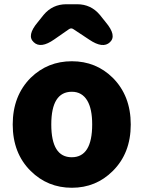

<svg xmlns="http://www.w3.org/2000/svg" viewBox="-20 -872 677 906"><path d="M125 -65Q40 -149 40 -284.5Q40 -420 125 -505Q205 -583 319 -583Q433 -583 512 -505Q597 -420 597 -284.5Q597 -149 512 -65Q433 14 319 14Q205 14 125 -65ZM415 -285Q415 -358 392 -397Q367 -439 319 -439Q222 -439 222 -284.5Q222 -130 318.5 -130Q415 -130 415 -285ZM236 -686Q172 -641 139 -673Q105 -704 158 -767L186 -802Q228 -852 293 -852H344Q409 -852 451 -802L479 -767Q532 -704 499 -673Q466 -641 401 -685L327 -734Q316 -742 305 -734Z"/></svg>

Font: Resource Han Rounded TW Heavy
Style: Regular
Weight: 900
Designer: Cyano Hao (round all glyphs); Ryoko NISHIZUKA 西塚涼子 (kana, bopomofo & ideographs); Paul D. Hunt (Latin, Greek & Cyrillic)
Foundry: Cyano Hao
Version: 0.990